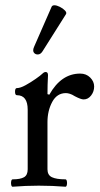

<svg xmlns="http://www.w3.org/2000/svg" viewBox="-20 -704 380 728"><path d="M28 4Q24 4 22.5 -3Q21 -10 22.5 -17Q24 -24 28 -24Q57 -24 71 -32Q85 -40 85 -62V-288Q85 -343 44 -343Q37 -343 37 -356.5Q37 -370 44 -370Q57 -370 77 -381Q97 -392 115.5 -405Q134 -418 140 -424Q147 -431 153 -431Q162 -431 162 -419Q161 -401 160.5 -383Q160 -365 160 -347L167 -345Q212 -425 284 -425Q307 -425 322 -410Q337 -395 337 -376Q337 -357 325.5 -342Q314 -327 297 -327Q287 -327 264 -339Q253 -346 244.5 -348.5Q236 -351 230 -351Q196 -351 178 -317.5Q160 -284 160 -241V-62Q160 -40 177 -32Q194 -24 228 -24Q232 -24 233.5 -17Q235 -10 233.5 -3Q232 4 228 4Q203 2 178 1Q153 0 127 0Q102 0 77.5 1Q53 2 28 4ZM141 -509Q134 -498 124 -497.5Q114 -497 108.5 -504.5Q103 -512 109 -526L176 -679Q179 -684 186 -684Q195 -684 207 -678Q219 -672 226.5 -664Q234 -656 230 -650Z"/></svg>

Font: Junicode
Style: Regular
Weight: 400
Designer: Peter S. Baker
Version: Version 2.100; ttfautohint (v1.8.4)